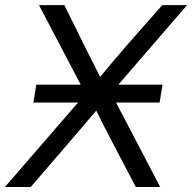

<svg xmlns="http://www.w3.org/2000/svg" viewBox="-50 -748 769 768"><path d="M83.5 -337.9 95.2 -409.2H272.9L106 -727.5H207.5L285.2 -570.3Q301.3 -537.6 317.9 -505.1Q334.5 -472.7 350.6 -440.4Q377.9 -473.1 405 -505.6Q432.1 -538.1 460.4 -570.3L599.1 -727.5H698.2L423.3 -409.2H600.1L588.4 -337.9H414.1L590.8 0H493.2L395 -187.5Q379.4 -217.3 364.5 -246.6Q349.6 -275.9 335 -305.7Q310.1 -275.9 284.9 -246.6Q259.8 -217.3 234.4 -187.5L72.8 0H-30.3L262.2 -337.9Z"/></svg>

Font: Inter Display
Style: Italic
Weight: 400
Italic angle: -9.39999°
Designer: Rasmus Andersson
Foundry: rsms
Version: Version 4.000;git-a52131595